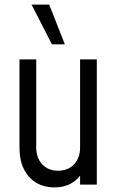

<svg xmlns="http://www.w3.org/2000/svg" viewBox="-20 -800 510 832"><path d="M215.6 12.2Q172.6 12.2 138.4 -7.3Q104.2 -26.9 84.4 -65.6Q64.5 -104.2 64.5 -161.2V-542.5H137V-161.2Q137 -115.9 162.9 -88.1Q188.9 -60.2 231.2 -60.2Q275.1 -60.2 301.1 -88.1Q327 -115.9 327 -161.2V-542.5H399.5V0H327V-72L339.2 -56.5Q320.8 -23.8 289.4 -5.8Q258 12.2 215.6 12.2ZM205 -608 116.8 -780H193.2L261 -608Z"/></svg>

Font: Mohave Light
Style: Regular
Weight: 300
Designer: Gumpita Rahayu
Foundry: Tokotype
Version: Version 2.003